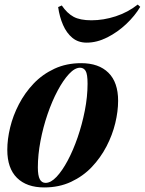

<svg xmlns="http://www.w3.org/2000/svg" viewBox="-20 -808 635 842"><path d="M331 -511Q308 -511 282.5 -483.5Q257 -456 232.5 -410Q208 -364 188.5 -307Q169 -250 157.5 -189.5Q146 -129 146 -74Q146 -38 154.5 -22Q163 -6 180 -6Q203 -6 228 -32.5Q253 -59 277 -104Q301 -149 320.5 -205.5Q340 -262 352 -323Q364 -384 364 -441Q364 -483 355.5 -497Q347 -511 331 -511ZM12 -151Q12 -197 24.5 -249Q37 -301 63 -351Q89 -401 127.5 -441.5Q166 -482 218.5 -506.5Q271 -531 336 -531Q413 -531 455.5 -489Q498 -447 498 -366Q498 -320 485.5 -268Q473 -216 447 -166Q421 -116 382.5 -75.5Q344 -35 291.5 -10.5Q239 14 174 14Q97 14 54.5 -28Q12 -70 12 -151ZM381 -719Q434 -719 487.5 -736.5Q541 -754 584 -788L595 -778Q572 -739 534 -703Q496 -667 450.5 -644Q405 -621 360 -621Q323 -621 297.5 -642Q272 -663 256.5 -698.5Q241 -734 235 -777L251 -784Q274 -750 302.5 -734.5Q331 -719 381 -719Z"/></svg>

Font: Playfair Display
Style: Bold Italic
Weight: 700
Italic angle: -14°
Designer: Claus Eggers Sørensen
Foundry: Claus Eggers Sørensen
Version: Version 1.203